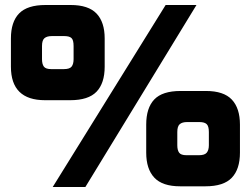

<svg xmlns="http://www.w3.org/2000/svg" viewBox="-20 -752 1008 772"><path d="M779.8 -127.9Q803.2 -127.9 811.5 -138.4Q819.8 -148.9 819.8 -168V-221.2Q819.8 -244.6 811 -252.9Q802.2 -261.2 782.2 -261.2H731.9Q712.9 -261.2 702.9 -252.9Q692.9 -244.6 692.9 -221.2V-168Q692.9 -148.4 700.2 -138.2Q707.5 -127.9 730 -127.9ZM806.2 -2.9H704.1Q633.3 -2.9 600.6 -37.6Q567.9 -72.3 567.9 -138.2V-251Q567.9 -317.9 600.3 -352.1Q632.8 -386.2 706.1 -386.2H808.1Q879.4 -386.2 912.1 -351.6Q944.8 -316.9 944.8 -251V-138.2Q944.8 -71.8 912.1 -37.4Q879.4 -2.9 806.2 -2.9ZM323.2 0H191.9L646 -731.9H770ZM236.8 -474.1Q260.3 -474.1 268.1 -484.4Q275.9 -494.6 275.9 -514.2V-566.9Q275.9 -591.3 267.3 -599.1Q258.8 -606.9 238.8 -606.9H188Q168.9 -606.9 158.9 -598.6Q148.9 -590.3 148.9 -566.9V-514.2Q148.9 -494.6 156.2 -484.4Q163.6 -474.1 186 -474.1ZM262.2 -349.1H161.1Q23.9 -349.1 23.9 -483.9V-597.2Q23.9 -664.1 56.9 -698Q89.8 -731.9 163.1 -731.9H264.2Q335.4 -731.9 368.2 -697.5Q400.9 -663.1 400.9 -597.2V-483.9Q400.9 -417.5 368.2 -383.3Q335.4 -349.1 262.2 -349.1Z"/></svg>

Font: Squarion Black
Style: Regular
Weight: 900
Designer: Natanael Gama
Version: Version 1.00;September 12, 2019;FontCreator 11.5.0.2425 64-b